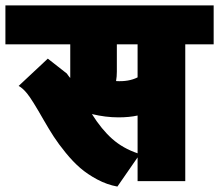

<svg xmlns="http://www.w3.org/2000/svg" viewBox="-63 -665 810 710"><path d="M-43 -645H727.1V-501H622.1V4.9H445.8V-83L371.1 24.9Q333 18.1 296.9 -1.2Q260.7 -20.5 233.6 -43.9Q206.5 -67.4 179.9 -100.1Q153.3 -132.8 135.7 -159.9Q118.2 -187 99.1 -220.2Q55.2 -297.4 37.6 -318.8Q21 -339.4 5.9 -347.2L113.8 -448.2L184.1 -393.1Q186 -390.6 190.4 -384.3Q195.8 -377 196.8 -377V-501H-43ZM276.9 -243.2Q312.5 -186.5 351.8 -151.6Q391.1 -116.7 445.8 -98.1V-237.8Q415 -231 375 -231Q327.1 -231 276.9 -243.2ZM366.2 -365.2Q413.1 -362.3 445.8 -378.9V-501H369.1V-399.9Q369.1 -381.8 366.2 -365.2Z"/></svg>

Font: LT Superior Black
Style: Regular
Weight: 900
Designer: Daniel Lyons
Foundry: LyonsType
Version: Version 2.005